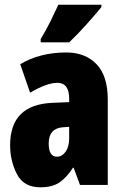

<svg xmlns="http://www.w3.org/2000/svg" viewBox="-20 -786 525 816"><path d="M228 -766Q213 -733 195 -696.5Q177 -660 153 -620V-606H274Q311 -641 351 -686Q391 -731 411 -756V-766ZM274 -198Q274 -163 259 -141.5Q244 -120 222 -120Q187 -120 187 -176Q187 -240 246 -245L274 -247ZM66 -513 108 -392Q179 -434 224 -434Q274 -434 274 -366V-352L204 -349Q23 -342 23 -169Q23 -102 52 -46Q81 10 151 10Q202 10 232.5 -10.5Q263 -31 290 -73H293L320 0H438V-363Q438 -464 390 -513.5Q342 -563 262 -563Q149 -563 66 -513Z"/></svg>

Font: Noto Sans Display Condensed Black
Style: Regular
Weight: 900
Width: 3
Designer: Monotype Design team
Foundry: Monotype Imaging Inc.
Version: 1.000